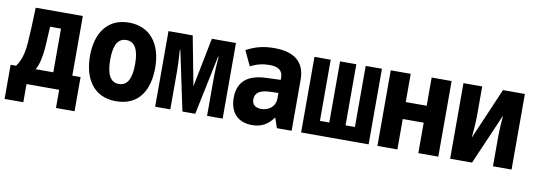

<svg xmlns="http://www.w3.org/2000/svg" viewBox="-55 -901 3820 1373"><g transform="rotate(10 1855.0 -214.5)"><path d="M10 132H146V0H383V132H518V-116H458V-549H116C112 -431 109 -356 104 -292C98 -216 83 -161 50 -116H10ZM232 -277C235 -324 238 -372 241 -433H320V-116H192C214 -153 226 -208 232 -277Z M796 10C967 10 1032 -118 1032 -274C1032 -455 939 -560 793 -560C634 -560 558 -441 558 -278C558 -117 630 10 796 10ZM795 -115C733 -115 705 -172 705 -276C705 -378 732 -434 795 -434C857 -434 886 -379 886 -276C886 -172 859 -115 795 -115Z M1080 0H1190V-275C1190 -323 1187 -376 1183 -431H1187L1278 0H1371L1461 -431H1465C1460 -376 1457 -320 1457 -276V0H1570V-549H1395L1324 -192L1256 -549H1080Z M1784 9C1841 9 1893 -10 1937 -71H1940L1964 0H2071V-371C2071 -497 1995 -561 1848 -561C1765 -561 1708 -544 1645 -511L1696 -402C1743 -426 1786 -436 1834 -436C1896 -436 1931 -414 1931 -362V-345L1827 -341C1698 -337 1622 -282 1622 -161C1622 -56 1680 9 1784 9ZM1828 -116C1790 -116 1762 -134 1762 -174C1762 -223 1800 -246 1871 -248L1931 -250V-212C1931 -148 1881 -116 1828 -116Z M2140 0H2630V-549H2512V-105H2444V-549H2326V-105H2258V-549H2140Z M2694 0H2839V-221H2991V0H3136V-549H2991V-344H2839V-549H2694Z M3222 0H3381L3541 -369C3538 -328 3533 -263 3533 -212V0H3668V-549H3509L3348 -175C3352 -218 3358 -288 3358 -337V-549H3222Z"/></g></svg>

Font: Noto Sans Mono Condensed ExtraBold
Style: Regular
Weight: 800
Width: 3
Designer: Monotype Design Team
Foundry: Monotype Imaging Inc.
Version: Version 2.014